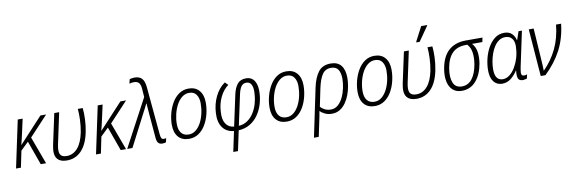

<svg xmlns="http://www.w3.org/2000/svg" viewBox="-64 -1333 6375 2128"><g transform="rotate(-10 3124.0 -269.0)"><path d="M20 0 133 -532H188L156 -387Q148 -350 139.5 -314Q131 -278 123 -247H124L388 -532H452L244 -309L358 0H298L201 -270L113 -185L75 0Z M592 10Q514 10 481 -36Q448 -82 469 -183L544 -532H599L525 -185Q508 -107 525 -73Q542 -39 598 -39Q671 -39 722 -98Q773 -157 796 -270Q809 -339 811.5 -408.5Q814 -478 809 -532H864Q870 -478 867.5 -408.5Q865 -339 851 -267Q824 -131 757.5 -60.5Q691 10 592 10Z M920 0 1033 -532H1088L1056 -387Q1048 -350 1039.5 -314Q1031 -278 1023 -247H1024L1288 -532H1352L1144 -309L1258 0H1198L1101 -270L1013 -185L975 0Z M1667 9Q1634 9 1619 -10Q1604 -29 1601 -73L1578 -343Q1576 -378 1573 -407Q1570 -436 1569 -459H1566Q1556 -437 1542.5 -411Q1529 -385 1517 -362L1330 0H1271L1556 -534L1549 -632Q1545 -678 1526.5 -697Q1508 -716 1472 -716Q1457 -716 1444 -713.5Q1431 -711 1421 -708L1432 -756Q1442 -760 1456 -762.5Q1470 -765 1488 -765Q1541 -765 1569 -736Q1597 -707 1604 -639L1654 -93Q1657 -62 1665.5 -50.5Q1674 -39 1690 -39Q1698 -39 1705 -40.5Q1712 -42 1717 -44L1707 2Q1699 5 1689 7Q1679 9 1667 9Z M1968 9Q1889 9 1846.5 -40Q1804 -89 1804 -176Q1804 -239 1820.5 -303Q1837 -367 1868.5 -421Q1900 -475 1947 -508Q1994 -541 2056 -541Q2133 -541 2175.5 -491Q2218 -441 2218 -355Q2218 -291 2202 -226.5Q2186 -162 2154.5 -108.5Q2123 -55 2076 -23Q2029 9 1968 9ZM1972 -39Q2016 -39 2050.5 -66Q2085 -93 2110 -139Q2135 -185 2148 -242Q2161 -299 2161 -358Q2161 -416 2135 -454.5Q2109 -493 2054 -493Q2009 -493 1973 -464.5Q1937 -436 1912 -389.5Q1887 -343 1873.5 -287Q1860 -231 1860 -175Q1860 -110 1888.5 -74.5Q1917 -39 1972 -39Z M2423 237 2471 10Q2387 2 2344 -59.5Q2301 -121 2308 -222Q2313 -320 2353.5 -404.5Q2394 -489 2464 -538L2498 -505Q2441 -464 2404.5 -389.5Q2368 -315 2364 -225Q2357 -139 2388.5 -91Q2420 -43 2481 -38L2556 -387Q2572 -461 2605.5 -501.5Q2639 -542 2702 -542Q2767 -542 2798 -491Q2829 -440 2823 -352Q2820 -288 2800 -225Q2780 -162 2743 -110Q2706 -58 2651.5 -25.5Q2597 7 2524 11L2476 237ZM2534 -37Q2591 -41 2633.5 -71Q2676 -101 2704.5 -146.5Q2733 -192 2748.5 -245.5Q2764 -299 2767 -351Q2773 -419 2756 -456.5Q2739 -494 2698 -494Q2661 -494 2640.5 -465.5Q2620 -437 2608 -382Z M3068 9Q2989 9 2946.5 -40Q2904 -89 2904 -176Q2904 -239 2920.5 -303Q2937 -367 2968.5 -421Q3000 -475 3047 -508Q3094 -541 3156 -541Q3233 -541 3275.5 -491Q3318 -441 3318 -355Q3318 -291 3302 -226.5Q3286 -162 3254.5 -108.5Q3223 -55 3176 -23Q3129 9 3068 9ZM3072 -39Q3116 -39 3150.5 -66Q3185 -93 3210 -139Q3235 -185 3248 -242Q3261 -299 3261 -358Q3261 -416 3235 -454.5Q3209 -493 3154 -493Q3109 -493 3073 -464.5Q3037 -436 3012 -389.5Q2987 -343 2973.5 -287Q2960 -231 2960 -175Q2960 -110 2988.5 -74.5Q3017 -39 3072 -39Z M3445 -307Q3468 -417 3515.5 -479Q3563 -541 3655 -541Q3733 -541 3771.5 -493Q3810 -445 3811 -355Q3811 -311 3802.5 -261Q3794 -211 3776 -163Q3758 -115 3730 -76Q3702 -37 3663.5 -13.5Q3625 10 3576 10Q3531 10 3497.5 -6Q3464 -22 3442 -44Q3438 -17 3433 8.5Q3428 34 3422 61L3385 237H3331ZM3572 -38Q3617 -38 3651.5 -68Q3686 -98 3709 -146Q3732 -194 3743.5 -249.5Q3755 -305 3755 -355Q3754 -421 3730 -457Q3706 -493 3650 -493Q3586 -493 3552 -442Q3518 -391 3497 -293L3455 -90Q3473 -68 3503 -53Q3533 -38 3572 -38Z M4059 9Q3980 9 3937.5 -40Q3895 -89 3895 -176Q3895 -239 3911.5 -303Q3928 -367 3959.5 -421Q3991 -475 4038 -508Q4085 -541 4147 -541Q4224 -541 4266.5 -491Q4309 -441 4309 -355Q4309 -291 4293 -226.5Q4277 -162 4245.5 -108.5Q4214 -55 4167 -23Q4120 9 4059 9ZM4063 -39Q4107 -39 4141.5 -66Q4176 -93 4201 -139Q4226 -185 4239 -242Q4252 -299 4252 -358Q4252 -416 4226 -454.5Q4200 -493 4145 -493Q4100 -493 4064 -464.5Q4028 -436 4003 -389.5Q3978 -343 3964.5 -287Q3951 -231 3951 -175Q3951 -110 3979.5 -74.5Q4008 -39 4063 -39Z M4527 10Q4449 10 4416 -36Q4383 -82 4404 -183L4479 -532H4534L4460 -185Q4443 -107 4460 -73Q4477 -39 4533 -39Q4606 -39 4657 -98Q4708 -157 4731 -270Q4744 -339 4746.5 -408.5Q4749 -478 4744 -532H4799Q4805 -478 4802.5 -408.5Q4800 -339 4786 -267Q4759 -131 4692.5 -60.5Q4626 10 4527 10ZM4632 -606 4633 -616 4716 -775H4783L4781 -767L4669 -606Z M5037 10Q4974 10 4935.5 -25Q4897 -60 4884 -121.5Q4871 -183 4884 -262Q4907 -400 4981.5 -466Q5056 -532 5175 -532H5363L5353 -483H5237Q5274 -443 5283 -384Q5292 -325 5280 -252Q5259 -133 5196.5 -61.5Q5134 10 5037 10ZM5046 -38Q5117 -38 5161.5 -96Q5206 -154 5223 -253Q5235 -322 5228 -381.5Q5221 -441 5184 -483H5166Q5071 -483 5015.5 -428.5Q4960 -374 4940 -260Q4924 -160 4949 -99Q4974 -38 5046 -38Z M5491 10Q5431 10 5396 -34.5Q5361 -79 5361 -163Q5361 -226 5377 -292.5Q5393 -359 5424.5 -415.5Q5456 -472 5502 -507Q5548 -542 5608 -542Q5662 -542 5692.5 -513Q5723 -484 5734 -438H5737L5769 -532H5807L5723 -137Q5720 -119 5717 -103Q5714 -87 5714 -74Q5714 -57 5720.5 -47.5Q5727 -38 5745 -38Q5752 -38 5760.5 -39Q5769 -40 5779 -44L5769 1Q5760 4 5747 7Q5734 10 5724 10Q5681 10 5670 -20.5Q5659 -51 5667 -107H5664Q5634 -59 5590.5 -24.5Q5547 10 5491 10ZM5507 -38Q5548 -38 5584.5 -67Q5621 -96 5648.5 -143.5Q5676 -191 5692 -245Q5703 -285 5707 -318.5Q5711 -352 5711 -375Q5711 -433 5684.5 -463Q5658 -493 5612 -493Q5572 -493 5540.5 -471.5Q5509 -450 5486 -414.5Q5463 -379 5448 -335.5Q5433 -292 5425.5 -247.5Q5418 -203 5418 -164Q5418 -38 5507 -38Z M5925 0 5884 -532H5939L5963 -167Q5965 -142 5966.5 -109.5Q5968 -77 5968 -54H5971Q6063 -147 6119.5 -264.5Q6176 -382 6191 -532H6248Q6230 -370 6163.5 -242Q6097 -114 5978 0Z"/></g></svg>

Font: Noto Sans SemiCondensed Light
Style: Italic
Weight: 300
Width: 4
Italic angle: -12°
Designer: Monotype Design Team
Foundry: Monotype Imaging Inc.
Version: Version 2.013; ttfautohint (v1.8.4.7-5d5b)